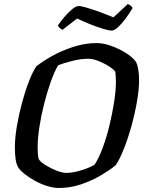

<svg xmlns="http://www.w3.org/2000/svg" viewBox="-20 -934 718 954"><path d="M273 0Q245 0 213.5 -10Q182 -20 153 -36Q124 -52 101.5 -70Q79 -88 70 -103Q61 -119 57.5 -143.5Q54 -168 54 -203Q54 -248 63.5 -305Q73 -362 88.5 -420Q104 -478 122.5 -526.5Q141 -575 160 -604Q191 -629 239.5 -656Q288 -683 345.5 -701.5Q403 -720 461 -720Q494 -720 534 -705.5Q574 -691 607.5 -669.5Q641 -648 656 -626Q664 -609 667.5 -586Q671 -563 671 -535Q671 -489 660.5 -429Q650 -369 633 -307.5Q616 -246 595.5 -194.5Q575 -143 555 -113Q527 -90 482.5 -63.5Q438 -37 384 -18.5Q330 0 273 0ZM309 -75Q334 -75 362.5 -82Q391 -89 414.5 -98.5Q438 -108 450 -116Q471 -148 490 -199Q509 -250 523.5 -309.5Q538 -369 547 -427Q556 -485 556 -529Q556 -541 555 -554Q554 -567 553 -577Q549 -586 526 -601.5Q503 -617 473 -629.5Q443 -642 418 -642Q381 -642 339.5 -631.5Q298 -621 269 -610Q250 -578 232 -527Q214 -476 199 -417Q184 -358 175.5 -301.5Q167 -245 167 -201Q167 -186 168 -171.5Q169 -157 172 -144Q180 -130 205.5 -114Q231 -98 260 -86.5Q289 -75 309 -75ZM535 -782Q521 -782 491.5 -791Q462 -800 427 -814Q392 -828 363 -842L291 -786Q286 -788 278.5 -793.5Q271 -799 268 -808Q283 -830 302 -852Q321 -874 339.5 -889Q358 -904 371 -904Q384 -904 414 -895Q444 -886 479.5 -873Q515 -860 544 -848L615 -914Q631 -908 639 -894Q624 -869 605 -843Q586 -817 567 -799.5Q548 -782 535 -782Z"/></svg>

Font: Texturina 72pt 72pt SemiBold
Style: Italic
Weight: 600
Italic angle: -11°
Designer: Guillermo Torres Carreño
Foundry: Omnibus-Type
Version: Version 1.002; ttfautohint (v1.8.3)